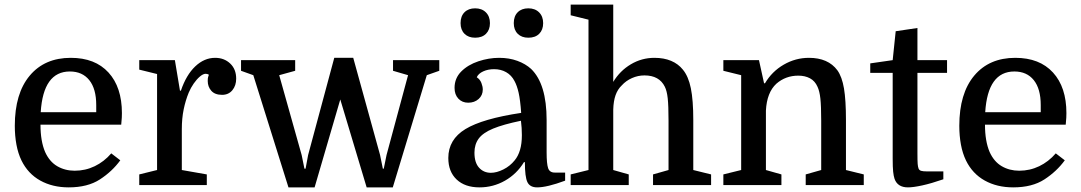

<svg xmlns="http://www.w3.org/2000/svg" viewBox="-20 -800 4671 830"><path d="M504 -261H155Q155 -190 175 -143Q194 -101 227.5 -81.5Q261 -62 303 -62Q349 -62 389.5 -81.5Q430 -101 461 -137L500 -107Q465 -59 412 -24.5Q359 10 277 10Q207 10 154 -19.5Q101 -49 73 -106Q58 -137 51 -175Q44 -213 44 -256Q44 -396 108.5 -473Q173 -550 286 -550Q391 -550 449 -486.5Q507 -423 507 -311Q507 -301 506.5 -291.5Q506 -282 504 -261ZM282 -491Q167 -491 156 -315H396V-346Q396 -416 366 -453.5Q336 -491 282 -491Z M883 -477Q880 -479 876.5 -480Q873 -481 869 -481Q858 -481 844 -469Q830 -457 817.5 -439Q805 -421 796 -400Q782 -366 774 -327Q766 -288 766 -242V-65L874 -46V0H582V-46L659 -65V-480L582 -499V-540H736L758 -408H762Q785 -476 824 -513Q863 -550 910 -550Q949 -550 975 -525.5Q1001 -501 1001 -460Q1001 -430 984.5 -410Q968 -390 940 -390Q909 -390 893.5 -407.5Q878 -425 878 -450Q878 -456 878.5 -461Q879 -466 883 -477Z M1187 -475 1284 -130 1296 -71H1301L1312 -130L1425 -550H1507L1623 -130L1635 -71H1639L1651 -130L1744 -475L1679 -494V-540H1879V-494L1825 -475L1678 10H1565L1451 -370L1340 10H1227L1075 -475L1022 -494V-540H1256V-494Z M1918 -117Q1918 -197 1992 -242Q2066 -287 2233 -312Q2229 -368 2222 -399Q2215 -430 2204 -450Q2191 -475 2168 -488Q2145 -501 2116 -501Q2090 -501 2069 -491.5Q2048 -482 2041 -466Q2055 -457 2061 -441.5Q2067 -426 2067 -413Q2067 -388 2049 -372Q2031 -356 2004 -356Q1978 -356 1961.5 -373.5Q1945 -391 1945 -420Q1945 -462 1974 -491Q2003 -520 2048 -535Q2093 -550 2138 -550Q2181 -550 2216.5 -537Q2252 -524 2276 -502Q2343 -437 2343 -281V-141Q2343 -92 2349.5 -73Q2356 -54 2378 -54H2423V-19Q2345 10 2302 10Q2271 10 2260 -12.5Q2249 -35 2249 -99H2245Q2214 -48 2163 -19Q2112 10 2053 10Q1990 10 1954 -24Q1918 -58 1918 -117ZM2102 -53Q2127 -53 2156 -67.5Q2185 -82 2205 -107Q2220 -125 2228 -152Q2236 -179 2236 -216Q2236 -231 2235 -247Q2234 -263 2232 -278Q2155 -262 2111.5 -244Q2068 -226 2049.5 -201Q2031 -176 2031 -140Q2031 -97 2051 -75Q2071 -53 2102 -53ZM1971 -700Q1971 -730 1988 -747Q2005 -764 2034 -764Q2063 -764 2080.5 -746.5Q2098 -729 2098 -700Q2098 -671 2081 -654Q2064 -637 2034 -637Q2005 -637 1988 -654Q1971 -671 1971 -700ZM2201 -700Q2201 -730 2218 -747Q2235 -764 2264 -764Q2293 -764 2310.5 -746.5Q2328 -729 2328 -700Q2328 -671 2311 -654Q2294 -637 2264 -637Q2235 -637 2218 -654Q2201 -671 2201 -700Z M2870 -65V-278Q2870 -343 2866.5 -375Q2863 -407 2854 -425Q2830 -474 2766 -474Q2738 -474 2712 -462.5Q2686 -451 2668 -431Q2650 -414 2641 -388.5Q2632 -363 2631 -326V-65L2698 -46V0H2447V-46L2524 -65V-715L2447 -734V-780H2631V-446Q2660 -494 2707 -522Q2754 -550 2809 -550Q2850 -550 2881 -537Q2912 -524 2932 -499Q2956 -470 2966.5 -418.5Q2977 -367 2977 -281V-65L3054 -46V0H2803V-46Z M3184 -65V-475L3107 -494V-540H3261L3283 -440H3287Q3317 -491 3368 -520.5Q3419 -550 3477 -550Q3560 -550 3600 -496Q3620 -468 3628.5 -417.5Q3637 -367 3637 -281V-65L3714 -46V0H3463V-46L3530 -65V-278Q3530 -341 3526.5 -373.5Q3523 -406 3514 -425Q3503 -450 3481.5 -461.5Q3460 -473 3431 -473Q3376 -473 3336 -438Q3295 -400 3291 -322V-65L3358 -46V0H3107V-46Z M3742 -485V-526L3839 -540L3852 -665L3946 -679V-540H4074V-485H3946V-138Q3946 -104 3947 -91.5Q3948 -79 3951 -71Q3954 -64 3962 -61.5Q3970 -59 3988 -59H4058V-25Q4006 -7 3967 1.5Q3928 10 3905 10Q3860 10 3847 -27Q3843 -39 3841 -58Q3839 -77 3839 -114V-485Z M4587 -261H4238Q4238 -190 4258 -143Q4277 -101 4310.5 -81.5Q4344 -62 4386 -62Q4432 -62 4472.5 -81.5Q4513 -101 4544 -137L4583 -107Q4548 -59 4495 -24.5Q4442 10 4360 10Q4290 10 4237 -19.5Q4184 -49 4156 -106Q4141 -137 4134 -175Q4127 -213 4127 -256Q4127 -396 4191.5 -473Q4256 -550 4369 -550Q4474 -550 4532 -486.5Q4590 -423 4590 -311Q4590 -301 4589.5 -291.5Q4589 -282 4587 -261ZM4365 -491Q4250 -491 4239 -315H4479V-346Q4479 -416 4449 -453.5Q4419 -491 4365 -491Z"/></svg>

Font: Domine Medium
Style: Regular
Weight: 500
Designer: Pablo Impallari, Rodrigo Fuenzalida, Brenda Gallo
Foundry: Pablo Impallari, Rodrigo Fuenzalida, Brenda Gallo
Version: Version 2.000